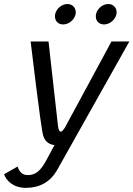

<svg xmlns="http://www.w3.org/2000/svg" viewBox="-35 -703 653 940"><path d="M535 -633.3C535.8 -636.7 535.8 -640 535.8 -643.3C535.8 -665.8 519.2 -683.3 495 -683.3C467.5 -683.3 440.8 -660.8 435 -633.3C434.2 -630 434.2 -626.7 434.2 -622.5C434.2 -600 450 -583.3 474.2 -583.3C501.7 -583.3 529.2 -605.8 535 -633.3ZM335 -633.3C335.8 -636.7 335.8 -640 335.8 -643.3C335.8 -665.8 319.2 -683.3 295 -683.3C267.5 -683.3 240.8 -660.8 235 -633.3C234.2 -630 234.2 -626.7 234.2 -622.5C234.2 -600 250 -583.3 274.2 -583.3C301.7 -583.3 329.2 -605.8 335 -633.3ZM510.8 -500 290 -91.7C290 -91.7 274.2 -58.3 262.5 -58.3C250.8 -58.3 248.3 -91.7 248.3 -91.7L202.5 -500H115C115 -500 165 -77.5 175.8 -41.7C182.5 -18.3 195.8 2.5 231.7 7.5L190.8 83.3C164.2 131.7 140.8 154.2 100.8 154.2C70.8 154.2 58.3 133.3 50.8 112.5L-15 150C-5 179.2 27.5 216.7 91.7 216.7C160 216.7 210.8 186.7 242.5 133.3L598.3 -500Z"/></svg>

Font: BoonHome
Style: Book Oblique
Weight: 400
Italic angle: -12°
Designer: Sungsit Sawaiwan
Foundry: Sungsit Sawaiwan
Version: Version 0.2